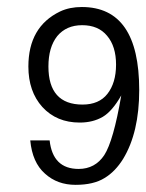

<svg xmlns="http://www.w3.org/2000/svg" viewBox="-20 -513 413 542"><path d="M116.7 -325.2C116.7 -361.8 125 -390.1 141.6 -411.1C158.7 -431.6 182.1 -441.9 211.9 -441.9C242.2 -441.9 265.6 -432.1 282.2 -412.1C299.3 -392.1 307.6 -364.7 307.6 -330.6C307.6 -295.9 299.3 -268.6 283.2 -248C267.6 -228 244.1 -217.8 212.9 -217.8C148.9 -217.8 116.7 -253.9 116.7 -325.2ZM210.9 -493.2C188.5 -493.2 168 -489.3 149.4 -480.5C89.8 -451.7 60.1 -399.9 60.1 -325.2C60.1 -278.3 73.2 -240.2 99.6 -210.9C126.5 -181.6 161.6 -167 205.1 -167C230 -167 251.5 -172.4 270 -183.1C288.1 -193.8 305.7 -214.4 322.3 -243.7C307.6 -157.7 291.5 -101.6 274.4 -75.2C257.3 -49.3 232.9 -36.1 202.1 -36.1C153.3 -36.1 126 -63 120.1 -116.7H65.4C69.3 -75.2 83 -43.9 106.9 -22.9C130.4 -1.5 159.2 8.8 193.4 8.8C227.1 8.8 254.4 2.4 274.9 -10.3C295.9 -22.9 313 -41 327.6 -64.5C357.9 -114.3 373 -179.2 373 -258.8C373 -415 319.3 -493.2 210.9 -493.2Z"/></svg>

Font: Meera New
Style: Regular
Weight: 400
Designer: Hussain K H
Foundry: RIT
Version: 1.4.1